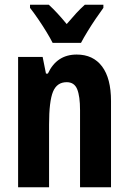

<svg xmlns="http://www.w3.org/2000/svg" viewBox="-20 -786 541 806"><path d="M302 -557Q371 -557 408.5 -507Q446 -457 446 -362V0H316V-324Q316 -382 304 -411.5Q292 -441 260 -441Q219 -441 202.5 -401Q186 -361 186 -263V0H56V-547H159L173 -477H181Q218 -557 302 -557ZM201 -606Q191 -626 174.5 -653Q158 -680 139.5 -707Q121 -734 106 -753V-766H185Q219 -735 260 -685Q283 -712 300 -730.5Q317 -749 336 -766H414V-753Q400 -734 382 -707.5Q364 -681 347.5 -654Q331 -627 320 -606Z"/></svg>

Font: Noto Sans Armenian ExtraCondensed
Style: Bold
Weight: 700
Width: 2
Designer: Monotype Design Team
Foundry: Monotype Imaging Inc.
Version: Version 2.008; ttfautohint (v1.8.4.7-5d5b)